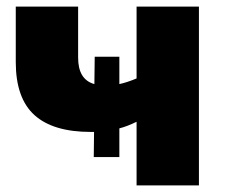

<svg xmlns="http://www.w3.org/2000/svg" viewBox="-20 -562 687 582"><path d="M264.2 -85.9 265.1 -162.1H254.9Q141.1 -162.1 84.5 -213.1Q27.8 -264.2 27.8 -374V-542H216.8V-387.2Q216.8 -320.8 266.1 -307.1L267.1 -390.1H341.8V-307.1Q364.7 -312 394 -324.2V-542H583V0H394V-192.9Q365.2 -178.7 341.8 -172.9V-85.9Z"/></svg>

Font: Montserrat ExtraBold
Style: Regular
Weight: 800
Designer: Julieta Ulanovsky
Foundry: Julieta Ulanovsky
Version: Version 9.000